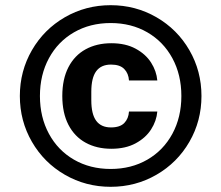

<svg xmlns="http://www.w3.org/2000/svg" viewBox="-20 -710 853 740"><path d="M56.5 -340Q56.5 -436 103 -516.5Q149.5 -597 230 -643.5Q310.5 -690 406.5 -690Q502.5 -690 583 -643.5Q663.5 -597 710 -516.5Q756.5 -436 756.5 -340Q756.5 -244 710 -163.5Q663.5 -83 583 -36.5Q502.5 10 406.5 10Q310.5 10 230 -36.5Q149.5 -83 103 -163.5Q56.5 -244 56.5 -340ZM679 -340Q679 -421.6 644.4 -485.6Q609.7 -549.6 547.8 -585.4Q485.9 -621.2 406.5 -621.2Q327.2 -621.2 265.2 -585.4Q203.2 -549.6 168.6 -485.6Q133.9 -421.6 133.9 -340Q133.9 -258.4 168.6 -194.4Q203.2 -130.4 265.2 -94.6Q327.1 -58.8 406.5 -58.8Q485.8 -58.8 547.8 -94.6Q609.7 -130.4 644.4 -194.4Q679 -258.4 679 -340ZM220.1 -340Q220.1 -405 243.7 -450.9Q267.4 -496.7 310.1 -520Q352.8 -543.4 409.2 -543.4Q463.9 -543.4 502.7 -522.4Q541.6 -501.4 562.4 -468.6Q583.2 -435.9 586.3 -399.9H477.1Q475.5 -426.9 458.9 -444Q442.4 -461.1 407.8 -461.1Q369.7 -461.1 350.8 -435.5Q331.9 -409.9 331.9 -356.4V-323.6Q331.9 -270.1 350.8 -244.5Q369.7 -218.9 407.6 -218.9Q442.6 -218.9 459.1 -236Q475.5 -253.1 477.1 -280.1H586.3Q583.3 -244 562.4 -211.3Q541.6 -178.6 502.7 -157.6Q463.9 -136.6 409.2 -136.6Q352.8 -136.6 310.1 -160Q267.4 -183.3 243.7 -229.1Q220.1 -275 220.1 -340Z"/></svg>

Font: TASA Orbiter VF Text
Style: Regular
Weight: 400
Designer: Weizhong Zhang
Foundry: 本地遙控
Version: Version 1.001;Glyphs 3.2 (3192)